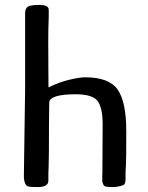

<svg xmlns="http://www.w3.org/2000/svg" viewBox="-20 -758 603 780"><path d="M77 -44 82 -393V-705Q82 -722 92 -730Q102 -738 140 -738Q178 -738 178 -718V-690Q176 -640 176 -591Q176 -542 176.5 -477.5Q177 -413 177 -403Q222 -425 263.5 -434.5Q305 -444 326 -444Q423 -444 458 -394Q493 -344 493 -224Q493 -104 491.5 -84.5Q490 -65 490 -50V-30Q490 -10 481 -6Q459 2 438.5 2Q418 2 410 0Q402 -2 399 -10Q396 -18 395.5 -22Q395 -26 395.5 -42Q396 -58 396 -64L397 -253Q397 -320 376.5 -347.5Q356 -375 288 -375Q180 -375 180 -340L179 -254Q179 -112 177.5 -79Q176 -46 176.5 -36.5Q177 -27 176 -19.5Q175 -12 170 -8Q161 2 133 2Q105 2 96 0Q77 -5 77 -44Z"/></svg>

Font: Cagliostro
Style: Regular
Weight: 400
Designer: Matthew Desmond
Foundry: Matthew Desmond
Version: Version